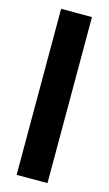

<svg xmlns="http://www.w3.org/2000/svg" viewBox="-111 -740 442 781"><g transform="rotate(15 110.0 -349.5)"><path d="M44.9 -699.2H174.8V0H44.9Z"/></g></svg>

Font: Moniqa Black Display
Style: Regular
Weight: 900
Designer: Rajesh Rajput
Foundry: Rajesh Rajput
Version: Version 1.000